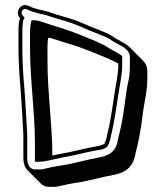

<svg xmlns="http://www.w3.org/2000/svg" viewBox="-20 -693 643 748"><path d="M170 35H189C197 35 210 33 230 28C250 23 272 20 296 16C321 12 380 -4 424 -12C472 -21 500 -45 508 -96C518 -136 528 -175 538 -263C543 -298 554 -338 554 -388V-417C554 -432 548 -446 537 -457L484 -510C468 -526 436 -538 419 -551C397 -567 342 -584 303 -602C281 -612 252 -622 215 -632C201 -636 188 -640 177 -644C151 -654 118 -656 94 -669C63 -686 35 -648 58 -622C54 -614 52 -595 52 -566V-508C52 -467 54 -413 60 -348C64 -296 68 -228 71 -169V-78C71 -58 76 -41 87 -30L140 23C147 30 158 35 170 35ZM441 -445V-434C441 -424 438 -396 430 -352C420 -294 414 -235 400 -179L395 -156C393 -147 390 -141 388 -136C388 -131 375 -126 351 -122C311 -115 260 -101 218 -94C211 -93 198 -90 184 -87C184 -205 165 -331 165 -455V-513C165 -526 166 -537 168 -546C179 -546 221 -530 244 -524C281 -513 316 -500 350 -486C372 -477 418 -459 441 -445ZM97 -508C97 -382 116 -254 116 -138V-63H136C157 -63 205 -76 221 -79C264 -86 315 -100 354 -107C375 -110 398 -113 403 -132C405 -138 408 -143 410 -153L415 -176C429 -233 435 -292 445 -349C453 -393 456 -422 456 -434V-475C443 -485 412 -500 402 -507C378 -524 327 -543 303 -553C269 -567 233 -580 195 -591C173 -597 133 -614 115 -614H103L100 -602C98 -592 97 -580 97 -566ZM117 -33C98 -33 86 -48 86 -78V-169V-170C83 -229 79 -297 75 -349C69 -414 67 -467 67 -508V-566C67 -594 70 -612 71 -615L76 -624L69 -632C56 -646 71 -665 87 -656C115 -641 149 -639 172 -630C184 -626 196 -622 211 -618C248 -608 276 -597 297 -588C337 -569 392 -552 410 -539C422 -530 436 -523 451 -515C476 -502 486 -487 486 -470V-441C486 -415 484 -394 481 -381C475 -355 472 -333 470 -318C459 -228 450 -192 440 -152C434 -107 411 -88 368 -80C323 -72 264 -56 241 -52C217 -48 194 -45 173 -40C154 -35 142 -33 136 -33Z"/></svg>

Font: Squarish
Style: Shd
Weight: 400
Foundry: Cannot Into Space Fonts
Version: Version 0.272